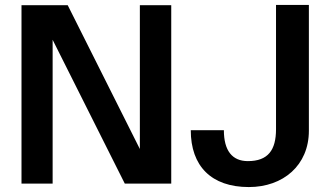

<svg xmlns="http://www.w3.org/2000/svg" viewBox="-20 -743 1336 777"><path d="M673 0V-722H546V-140L254 -722H67V0H193V-582L485 0ZM752 -216C752 -71 835 14 987 14C1126 14 1230 -74 1230 -214V-723H1097V-220C1097 -136 1065 -91 983 -91C920 -91 886 -133 886 -216Z"/></svg>

Font: Perun SemiBold
Style: Regular
Weight: 600
Foundry: Copyright (c) Stefan Peev, Context Ltd, 2016
Version: Version 1.089